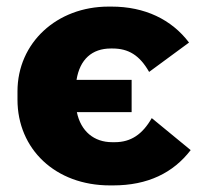

<svg xmlns="http://www.w3.org/2000/svg" viewBox="-20 -551 613 582"><path d="M313 11H323C428 11 505 -27 558 -96L440 -193C412 -144 377 -120 328 -120H320C265 -120 225 -153 213 -211H379V-309H212C222 -371 259 -404 316 -404H321C369 -404 403 -384 432 -333L553 -422C500 -492 419 -531 318 -531H309C152 -531 33 -421 33 -274V-249C33 -99 148 11 313 11Z"/></svg>

Font: Fixel Display ExtraBold
Style: Regular
Weight: 800
Designer: AlfaBravo + MacPaw
Foundry: Kyrylo Tkachov, Marchela Mozhyna, Serhii Makarenko, Maria Weinstein, Zakhar Kryvoshyya
Version: Version 1.211